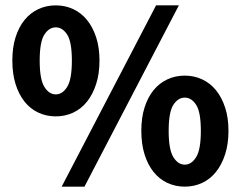

<svg xmlns="http://www.w3.org/2000/svg" viewBox="-20 -684 897 716"><path d="M188 -250Q153 -250 123 -264Q93 -278 71.5 -305Q50 -332 38 -370.5Q26 -409 26 -458Q26 -507 38 -545Q50 -583 71.5 -609.5Q93 -636 123 -650Q153 -664 188 -664Q223 -664 253 -650Q283 -636 304.5 -609.5Q326 -583 338.5 -545Q351 -507 351 -458Q351 -409 338.5 -370.5Q326 -332 304.5 -305Q283 -278 253 -264Q223 -250 188 -250ZM188 -332Q213 -332 230.5 -360Q248 -388 248 -458Q248 -528 230.5 -555Q213 -582 188 -582Q163 -582 145.5 -555Q128 -528 128 -458Q128 -388 145.5 -360Q163 -332 188 -332ZM210 12 562 -664H647L295 12ZM669 12Q634 12 604 -2Q574 -16 552.5 -43Q531 -70 519 -108.5Q507 -147 507 -196Q507 -245 519 -283Q531 -321 552.5 -347.5Q574 -374 604 -388Q634 -402 669 -402Q704 -402 734 -388Q764 -374 785.5 -347.5Q807 -321 819.5 -283Q832 -245 832 -196Q832 -147 819.5 -108.5Q807 -70 785.5 -43Q764 -16 734 -2Q704 12 669 12ZM669 -70Q694 -70 711.5 -98Q729 -126 729 -196Q729 -266 711.5 -293Q694 -320 669 -320Q644 -320 626.5 -293Q609 -266 609 -196Q609 -126 626.5 -98Q644 -70 669 -70Z"/></svg>

Font: hySource Sans Pro
Style: Bold
Weight: 700
Designer: Paul D. Hunt
Foundry: Adobe Systems Incorporated
Version: Version 2.021;PS 2.000;hotconv 1.0.86;makeotf.lib2.5.63406